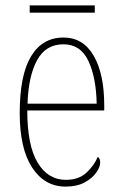

<svg xmlns="http://www.w3.org/2000/svg" viewBox="-20 -681 452 711"><path d="M223 10Q145 10 99 -60.5Q53 -131 53 -262Q53 -403 95 -472.5Q137 -542 215 -542Q288 -542 327 -474.5Q366 -407 366 -291V-272H81Q81 -142 119.5 -78.5Q158 -15 224 -15Q271 -15 299.5 -41Q328 -67 342 -100Q351 -95 351 -79Q351 -63 336.5 -42Q322 -21 293.5 -5.5Q265 10 223 10ZM338 -297Q336 -395 307 -456Q278 -517 215 -517Q149 -517 117 -457.5Q85 -398 82 -297ZM90 -634V-661H331V-634Z"/></svg>

Font: Noto Serif Sinhala Condensed Thin
Style: Regular
Weight: 100
Width: 3
Designer: Jelle Bosma - Monotype Design Team
Foundry: Monotype Imaging Inc.
Version: Version 2.007; ttfautohint (v1.8.4.7-5d5b)